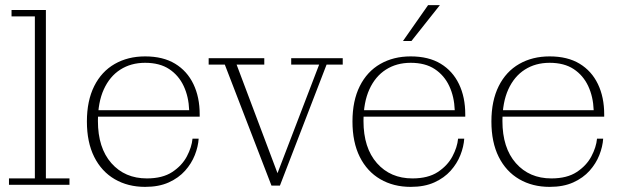

<svg xmlns="http://www.w3.org/2000/svg" viewBox="-20 -721 2428 749"><path d="M15 0V-25H116V-657H25V-682H159V-25H251V0Z M546 8Q479 8 427.5 -22Q376 -52 347.5 -109Q319 -166 319 -247Q319 -328 347.5 -385Q376 -442 427.5 -471.5Q479 -501 546 -501V-476Q491 -476 449.5 -449.5Q408 -423 385 -372.5Q362 -322 362 -249Q362 -144 414.5 -84.5Q467 -25 553 -25Q614 -25 652 -50Q690 -75 709 -111Q728 -147 731 -180H755Q753 -149 740 -116Q727 -83 702 -55Q677 -27 638.5 -9.5Q600 8 546 8ZM345 -266V-291H718L759 -275V-266ZM718 -291Q716 -344 696.5 -385.5Q677 -427 640 -451.5Q603 -476 546 -476V-501Q616 -501 663 -472.5Q710 -444 734.5 -393Q759 -342 759 -275Z M1039 3 857 -469H794V-494H1011V-469H903L1068 -31H1057L1225 -469H1116V-494H1317V-469H1254L1072 3Z M1582 8Q1515 8 1463.5 -22Q1412 -52 1383.5 -109Q1355 -166 1355 -247Q1355 -328 1383.5 -385Q1412 -442 1463.5 -471.5Q1515 -501 1582 -501V-476Q1527 -476 1485.5 -449.5Q1444 -423 1421 -372.5Q1398 -322 1398 -249Q1398 -144 1450.5 -84.5Q1503 -25 1589 -25Q1650 -25 1688 -50Q1726 -75 1745 -111Q1764 -147 1767 -180H1791Q1789 -149 1776 -116Q1763 -83 1738 -55Q1713 -27 1674.5 -9.5Q1636 8 1582 8ZM1381 -266V-291H1754L1795 -275V-266ZM1754 -291Q1752 -344 1732.5 -385.5Q1713 -427 1676 -451.5Q1639 -476 1582 -476V-501Q1652 -501 1699 -472.5Q1746 -444 1770.5 -393Q1795 -342 1795 -275ZM1552 -561 1650 -701H1696L1585 -561Z M2124 8Q2057 8 2005.5 -22Q1954 -52 1925.5 -109Q1897 -166 1897 -247Q1897 -328 1925.5 -385Q1954 -442 2005.5 -471.5Q2057 -501 2124 -501V-476Q2069 -476 2027.5 -449.5Q1986 -423 1963 -372.5Q1940 -322 1940 -249Q1940 -144 1992.5 -84.5Q2045 -25 2131 -25Q2192 -25 2230 -50Q2268 -75 2287 -111Q2306 -147 2309 -180H2333Q2331 -149 2318 -116Q2305 -83 2280 -55Q2255 -27 2216.5 -9.5Q2178 8 2124 8ZM1923 -266V-291H2296L2337 -275V-266ZM2296 -291Q2294 -344 2274.5 -385.5Q2255 -427 2218 -451.5Q2181 -476 2124 -476V-501Q2194 -501 2241 -472.5Q2288 -444 2312.5 -393Q2337 -342 2337 -275Z"/></svg>

Font: Montagu Slab 144pt ExtraLight
Style: Regular
Weight: 250
Version: Version 1.000